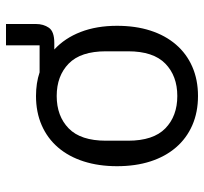

<svg xmlns="http://www.w3.org/2000/svg" viewBox="-40 -628 680 640"><g transform="rotate(-90 300.0 -308.0)"><path d="M540 -628V-528Q540 -503 527.5 -485Q515 -467 477 -467H455Q493 -432 513.5 -379Q534 -326 534 -258Q534 -196 518 -146.5Q502 -97 471.5 -61.5Q441 -26 397.5 -7Q354 12 300 12Q246 12 202.5 -7Q159 -26 128.5 -61.5Q98 -97 82 -146.5Q66 -196 66 -258Q66 -319 82 -369Q98 -419 128.5 -454.5Q159 -490 202.5 -509Q246 -528 300 -528Q343 -528 379 -516H469V-628ZM300 -57Q367 -57 408 -97Q449 -137 449 -221V-295Q449 -379 408 -419Q367 -459 300 -459Q233 -459 192 -419Q151 -379 151 -295V-221Q151 -137 192 -97Q233 -57 300 -57Z"/></g></svg>

Font: IBM Plex Mono
Style: Regular
Weight: 400
Monospace: yes
Designer: Mike Abbink, Paul van der Laan, Pieter van Rosmalen
Foundry: Bold Monday
Version: Version 2.3